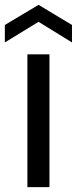

<svg xmlns="http://www.w3.org/2000/svg" viewBox="-36 -772 317 792"><path d="M77 -548H168V0H77ZM261 -597 123 -682 -16 -597V-669L123 -752L261 -669Z"/></svg>

Font: Poppins
Style: Regular
Weight: 400
Designer: Ninad Kale (Devanagari), Jonny Pinhorn (Latin)
Foundry: Indian Type Foundry
Version: Version 3.002 2017